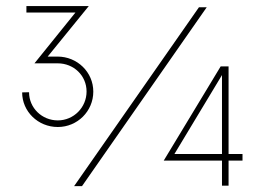

<svg xmlns="http://www.w3.org/2000/svg" viewBox="-20 -618 886 639"><path d="M290.5 -313C290.5 -377.9 237.3 -429.7 171.4 -429.7H138.7L275.4 -597.7H67.9V-576.2H231L94.7 -407.2H172.4C225.1 -407.2 268.1 -366.7 268.1 -313.5C268.1 -260.3 225.1 -217.3 172.4 -217.3C119.6 -217.3 76.7 -258.8 76.7 -311L53.7 -310.5C53.7 -247.1 106.4 -195.3 172.4 -195.3C237.8 -195.3 290.5 -248 290.5 -313ZM642.1 -593.8 226.6 1.5H252.9L668 -593.8ZM787.1 -105.5H740.7V-397H714.4L524.9 -83.5H718.8V0H740.7V-83.5H787.1ZM560.5 -105.5 718.8 -368.2V-105.5Z"/></svg>

Font: Now ExtraLight
Style: Regular
Weight: 200
Designer: Alfredo Marco Pradil
Foundry: Alfredo Marco Pradil
Version: Version 1.200;hotconv 1.0.109;makeotfexe 2.5.65596